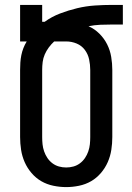

<svg xmlns="http://www.w3.org/2000/svg" viewBox="-20 -755 540 783"><path d="M250 8Q224 8 197.5 2.5Q171 -3 148.5 -16Q126 -29 108.5 -49.5Q91 -70 80.5 -94Q70 -118 66 -144Q62 -170 62 -196V-470Q62 -485 63 -500Q64 -515 67 -530Q70 -545 75.5 -559Q81 -573 89 -586H62V-735H152V-666H162Q191 -687 225 -700Q259 -713 294.5 -721.5Q330 -730 366 -732.5Q402 -735 438 -735H481V-655H438Q414 -655 389.5 -654Q365 -653 341 -648Q366 -637 385.5 -617.5Q405 -598 417 -574Q429 -550 433.5 -523Q438 -496 438 -470V-196Q438 -170 434 -144Q430 -118 419.5 -94Q409 -70 391.5 -49.5Q374 -29 351.5 -16Q329 -3 302.5 2.5Q276 8 250 8ZM250 -72Q265 -72 279.5 -76Q294 -80 306 -89Q318 -98 326.5 -110.5Q335 -123 340 -137.5Q345 -152 346.5 -166.5Q348 -181 348 -196V-470Q348 -491 343.5 -512.5Q339 -534 326 -551.5Q313 -569 292.5 -577.5Q272 -586 250 -586H201Q189 -575 179 -561.5Q169 -548 162.5 -533Q156 -518 154 -502Q152 -486 152 -470V-196Q152 -181 153.5 -166.5Q155 -152 160 -137.5Q165 -123 173.5 -110.5Q182 -98 194 -89Q206 -80 220.5 -76Q235 -72 250 -72Z"/></svg>

Font: Iosevka Fixed Medium
Style: Regular
Weight: 500
Monospace: yes
Designer: Belleve Invis
Foundry: Belleve Invis
Version: Version 32.3.0